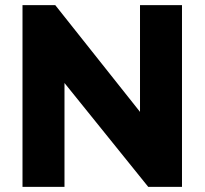

<svg xmlns="http://www.w3.org/2000/svg" viewBox="-20 -730 799 750"><path d="M67.9 0V-710H195.8L526.9 -293V-710H690.9V0H559.1L231.9 -405.8V0Z"/></svg>

Font: Raleway ExtraBold
Style: Regular
Weight: 800
Designer: Matt McInerney, Pablo Impallari, Rodrigo Fuenzalida
Foundry: Matt McInerney, Pablo Impallari, Rodrigo Fuenzalida
Version: Version 3.000g; ttfautohint (v1.5) -l 8 -r 28 -G 28 -x 14 -D